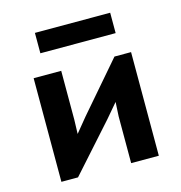

<svg xmlns="http://www.w3.org/2000/svg" viewBox="-98 -730 772 818"><g transform="rotate(-15 288.0 -321.0)"><path d="M73.2 0ZM380.9 -206.1 384.3 -269 331.5 -207 146.5 0H73.2V-457H194.8V-241.7L192.9 -179.2L244.1 -241.7L429.7 -457H502.9V0H380.9ZM128.4 -642.1H460.4V-552.2H128.4Z"/></g></svg>

Font: PT Astra Sans
Style: Bold
Weight: 700
Designer: A.Korolkova, I. Chaeva
Foundry: ParaType Ltd
Version: Version 1.001; ttfautohint (v1.6)